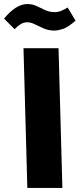

<svg xmlns="http://www.w3.org/2000/svg" viewBox="-56 -928 393 948"><path d="M79 0 60 -690H233L252 0ZM214 -777Q184 -777 160 -787.5Q136 -798 116 -808Q96 -818 79 -818Q61 -818 46.5 -809Q32 -800 16 -784L-36 -836Q23 -908 79 -908Q104 -908 125 -898Q146 -888 167.5 -878Q189 -868 214 -868Q230 -868 244 -873.5Q258 -879 278 -891L317 -826Q279 -793 254.5 -785Q230 -777 214 -777Z"/></svg>

Font: Noto Sans Arabic Blk
Style: Regular
Weight: 900
Designer: Monotype Design Team, Nadine Chahine, Nizar Qandah and Khaled Hosny
Foundry: Monotype Imaging Inc.
Version: Version 2.012; ttfautohint (v1.8.4.7-5d5b)